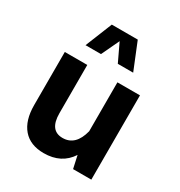

<svg xmlns="http://www.w3.org/2000/svg" viewBox="-185 -918 984 1051"><g transform="rotate(30 307.0 -393.0)"><path d="M67.9 -197.3V-532.7H210V-227.5Q210 -118.7 292 -118.7Q374 -118.7 400.4 -223.6V-532.7H543V0H427.7L410.2 -79.6Q355.5 4.9 244.1 4.9Q158.7 4.9 113.3 -47.6Q67.9 -100.1 67.9 -197.3ZM448.7 -621.6H351.6L298.3 -733.9L245.1 -621.6H147.5L215.8 -791H379.9Z"/></g></svg>

Font: Estedad-FD Bold
Style: Regular
Weight: 700
Designer: Amin Abedi
Version: Version 7.3